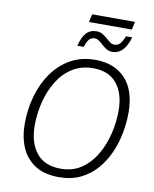

<svg xmlns="http://www.w3.org/2000/svg" viewBox="-105 -1070 928 1158"><g transform="rotate(10 359.5 -491.0)"><path d="M353 -943 364 -992H626L616 -943ZM309 -790Q321 -841 344.5 -868.5Q368 -896 409 -896Q430 -896 445.5 -886.5Q461 -877 474.5 -865Q488 -853 500 -844Q512 -835 527 -835Q546 -835 560 -848Q574 -861 588 -897H626Q612 -847 586 -818.5Q560 -790 521 -790Q502 -790 486.5 -799.5Q471 -809 458 -821Q445 -833 432 -842.5Q419 -852 404 -852Q385 -852 372 -838.5Q359 -825 348 -790ZM336 10Q247 10 190 -26.5Q133 -63 105.5 -126.5Q78 -190 78 -272Q78 -359 100.5 -440Q123 -521 168 -585.5Q213 -650 279 -687.5Q345 -725 432 -725Q548 -725 615.5 -653.5Q683 -582 683 -445Q683 -385 671 -321Q659 -257 633 -198Q607 -139 566 -92Q525 -45 468 -17.5Q411 10 336 10ZM338 -42Q412 -42 465.5 -79Q519 -116 554 -176.5Q589 -237 605.5 -307.5Q622 -378 622 -446Q622 -552 572.5 -612.5Q523 -673 428 -673Q354 -673 299.5 -638Q245 -603 209.5 -544.5Q174 -486 156.5 -415Q139 -344 139 -273Q139 -168 188.5 -105Q238 -42 338 -42Z"/></g></svg>

Font: Noto Sans Light
Style: Italic
Weight: 300
Italic angle: -12°
Designer: Monotype Design Team
Foundry: Monotype Imaging Inc.
Version: Version 2.013; ttfautohint (v1.8.4.7-5d5b)